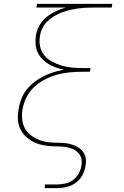

<svg xmlns="http://www.w3.org/2000/svg" viewBox="-20 -755 640 990"><path d="M211 215V196H276Q297 196 318.5 191Q340 186 357.5 172.5Q375 159 386 139Q397 119 400 98Q404 79 399 61Q394 43 381.5 31Q369 19 351.5 12Q334 5 315.5 2.5Q297 0 278 0Q259 0 240 -1.5Q221 -3 202.5 -6.5Q184 -10 167.5 -16.5Q151 -23 136 -33Q121 -43 108.5 -55.5Q96 -68 87.5 -84Q79 -100 75 -118Q71 -136 72 -155Q73 -174 76 -193Q80 -219 90 -245Q100 -271 117.5 -293Q135 -315 158 -332.5Q181 -350 206 -362.5Q231 -375 257 -383Q283 -391 310 -395Q289 -400 268.5 -407Q248 -414 230 -425Q212 -436 197.5 -451Q183 -466 174 -485.5Q165 -505 163.5 -527Q162 -549 165 -572Q168 -590 175 -607Q182 -624 193 -639Q204 -654 219 -666.5Q234 -679 250.5 -688Q267 -697 284 -704Q301 -711 319 -716H168L171 -735H559L556 -716H462Q441 -716 421 -715Q401 -714 380 -711Q359 -708 338.5 -703Q318 -698 298 -690.5Q278 -683 259 -671.5Q240 -660 224 -644.5Q208 -629 198.5 -609.5Q189 -590 186 -569Q181 -541 187 -514.5Q193 -488 209.5 -468.5Q226 -449 249.5 -436.5Q273 -424 298.5 -416.5Q324 -409 352 -406.5Q380 -404 408 -404H447L443 -385H404Q372 -385 340 -382Q308 -379 276.5 -370.5Q245 -362 214 -346.5Q183 -331 157.5 -307.5Q132 -284 116.5 -253Q101 -222 96 -190Q92 -165 94.5 -139.5Q97 -114 108.5 -93Q120 -72 139 -57.5Q158 -43 180.5 -34Q203 -25 228.5 -22Q254 -19 279 -19Q298 -19 316.5 -17Q335 -15 352 -9.5Q369 -4 384 5.5Q399 15 409 29Q419 43 422 61Q425 79 421 98Q418 122 406 146Q394 170 372.5 186Q351 202 326 208.5Q301 215 276 215Z"/></svg>

Font: Iosevka HT Thin Extended
Style: Italic
Weight: 100
Width: 7
Italic angle: -9°
Monospace: yes
Designer: Belleve Invis
Foundry: Belleve Invis
Version: Version 32.3.0; ttfautohint (v1.8.4)